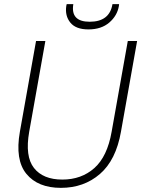

<svg xmlns="http://www.w3.org/2000/svg" viewBox="-20 -900 685 927"><path d="M76 -264 154 -702H199L121 -264Q100 -145 144 -89Q188 -33 281 -33Q373 -33 435.5 -88.5Q498 -144 519 -264L597 -702H642L564 -264Q540 -127 462.5 -60Q385 7 274 7Q163 7 107.5 -60.5Q52 -128 76 -264ZM554 -871Q546 -824 507.5 -791Q469 -758 407 -758Q346 -758 319.5 -791Q293 -824 300 -871L302 -880H334Q320 -795 413 -795Q509 -795 523 -880H555Z"/></svg>

Font: Poppins ExtraLight
Style: Italic
Weight: 275
Italic angle: -10°
Designer: Ninad Kale (Devanagari), Jonny Pinhorn (Latin)
Foundry: Indian Type Foundry
Version: Version 3.200;PS 1.000;hotconv 16.6.54;makeotf.lib2.5.65590